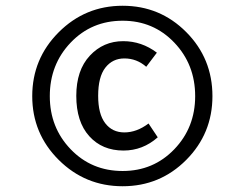

<svg xmlns="http://www.w3.org/2000/svg" viewBox="-20 -768 850 667"><path d="M718 -434Q718 -304 627 -212.5Q536 -121 406 -121Q276 -121 184 -212.5Q92 -304 92 -434Q92 -564 184 -656Q276 -748 406 -748Q536 -748 627 -656.5Q718 -565 718 -434ZM406 -696Q298 -696 225.5 -620Q153 -544 153 -434Q153 -325 225.5 -249.5Q298 -174 406 -174Q513 -174 585.5 -249.5Q658 -325 658 -434Q658 -544 585.5 -620Q513 -696 406 -696ZM408 -625Q472 -625 525 -585L488 -536Q455 -565 412 -565Q371 -565 346 -533Q321 -501 321 -435Q321 -372 345.5 -340Q370 -308 412 -308Q455 -308 496 -339L528 -291Q476 -245 409 -245Q335 -245 290 -295Q245 -345 245 -435Q245 -524 292 -574.5Q339 -625 408 -625Z"/></svg>

Font: Fira Sans
Style: Regular
Weight: 400
Designer: Carrois Corporate & Edenspiekermann AG
Foundry: Carrois Corporate GbR & Edenspiekermann AG
Version: Version 4.106;PS 004.106;hotconv 1.0.70;makeotf.lib2.5.58329